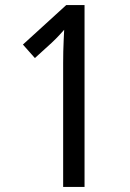

<svg xmlns="http://www.w3.org/2000/svg" viewBox="-20 -734 512 754"><path d="M312 0H228V-486Q228 -510 228.5 -531.5Q229 -553 230 -574.5Q231 -596 232 -617Q223 -607 212 -595Q201 -583 183 -566L117 -506L70 -559L240 -714H312Z"/></svg>

Font: Noto Sans Thai Condensed
Style: Regular
Weight: 400
Width: 3
Designer: Monotype Design Team
Foundry: Monotype Imaging Inc.
Version: Version 2.002